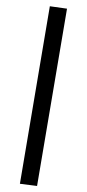

<svg xmlns="http://www.w3.org/2000/svg" viewBox="-65 -788 401 886"><g transform="rotate(-5 135.5 -344.5)"><path d="M70 66 -8 49 201 -755 279 -737Z"/></g></svg>

Font: Nunito Sans 7pt Condensed SemiBold
Style: Regular
Weight: 600
Width: 3
Designer: Vernon Adams
Foundry: Vernon Adams
Version: Version 3.101;gftools[0.9.27]